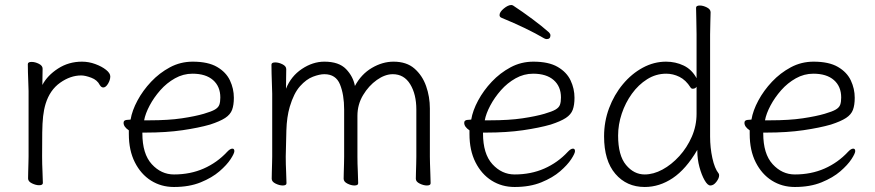

<svg xmlns="http://www.w3.org/2000/svg" viewBox="-20 -730 3490 766"><path d="M94 -367Q94 -377 93 -398Q92 -419 91.5 -441Q91 -463 91 -474Q91 -483 106 -483Q120 -483 135 -475.5Q150 -468 150 -456Q150 -444 149.5 -426.5Q149 -409 149 -391Q169 -429 211.5 -456.5Q254 -484 307 -484Q334 -484 360 -474.5Q386 -465 403 -451.5Q420 -438 420 -425Q420 -411 411 -396Q402 -381 392 -381Q384 -381 378 -391Q368 -411 344 -420Q320 -429 304 -429Q261 -429 220 -400Q179 -371 162 -316Q155 -293 152 -266Q149 -239 148.5 -201Q148 -163 148 -106Q148 -75 149.5 -46Q151 -17 151 0Q151 9 136 9Q123 9 107.5 1.5Q92 -6 92 -18Q92 -26 92.5 -44.5Q93 -63 93.5 -81Q94 -99 94 -106Z M548 -201V-198Q548 -116 585.5 -75Q623 -34 674 -34Q739 -34 792.5 -57.5Q846 -81 886 -124Q898 -137 907 -137Q915 -137 915 -127Q915 -118 900 -95Q885 -72 855.5 -46.5Q826 -21 780.5 -2.5Q735 16 674 16Q623 16 582.5 -9.5Q542 -35 518 -82.5Q494 -130 494 -195V-210Q473 -224 473 -240Q473 -252 490 -252Q492 -252 496.5 -252.5Q501 -253 501 -253Q507 -289 528.5 -329Q550 -369 583 -404Q616 -439 658 -461.5Q700 -484 749 -484Q810 -484 846 -463Q882 -442 897.5 -409Q913 -376 913 -340Q913 -311 906 -292Q899 -273 878.5 -259.5Q858 -246 818 -233Q773 -220 708 -210.5Q643 -201 560 -201ZM576 -250Q652 -250 705.5 -258Q759 -266 793 -276Q824 -285 837.5 -293Q851 -301 855 -312Q859 -323 859 -341Q859 -385 830 -410.5Q801 -436 748 -436Q711 -436 678 -417.5Q645 -399 619.5 -370Q594 -341 577 -309Q560 -277 555 -250Z M1641 -293Q1641 -354 1616.5 -394Q1592 -434 1547 -434Q1516 -434 1483.5 -411Q1451 -388 1428.5 -350.5Q1406 -313 1406 -268V-105Q1406 -77 1407.5 -46.5Q1409 -16 1409 1Q1409 10 1394 10Q1381 10 1366 2.5Q1351 -5 1351 -17Q1351 -25 1351.5 -41.5Q1352 -58 1352.5 -76Q1353 -94 1353 -105V-293Q1353 -352 1336.5 -393Q1320 -434 1274 -434Q1255 -434 1228.5 -424Q1202 -414 1177 -386Q1152 -358 1136 -304Q1124 -263 1122.5 -209.5Q1121 -156 1120 -105Q1120 -74 1121.5 -45Q1123 -16 1123 1Q1123 10 1108 10Q1095 10 1079.5 2.5Q1064 -5 1064 -17Q1064 -25 1064.5 -43.5Q1065 -62 1065.5 -80Q1066 -98 1066 -105V-356Q1066 -366 1065 -389Q1064 -412 1063.5 -436.5Q1063 -461 1063 -472Q1063 -481 1078 -481Q1092 -481 1107 -473.5Q1122 -466 1122 -454Q1122 -442 1121.5 -420.5Q1121 -399 1121 -376Q1141 -426 1184.5 -455Q1228 -484 1274 -484Q1332 -484 1360.5 -454.5Q1389 -425 1396 -387Q1421 -434 1463.5 -459Q1506 -484 1550 -484Q1602 -484 1633.5 -456.5Q1665 -429 1680 -386.5Q1695 -344 1695 -297V-105Q1695 -99 1695.5 -78Q1696 -57 1697 -34Q1698 -11 1698 1Q1698 10 1683 10Q1670 10 1654.5 2.5Q1639 -5 1639 -17Q1639 -25 1639.5 -41.5Q1640 -58 1640.5 -76Q1641 -94 1641 -105Z M2176 -589Q2176 -574 2161 -574Q2157 -574 2151 -577Q2117 -597 2074.5 -617.5Q2032 -638 1981 -659Q1973 -662 1973 -670Q1973 -682 1990 -696Q2007 -710 2020 -710Q2023 -710 2027 -708Q2065 -683 2104 -654Q2143 -625 2170 -601Q2176 -595 2176 -589ZM1907 -201V-198Q1907 -116 1944.5 -75Q1982 -34 2033 -34Q2098 -34 2151.5 -57.5Q2205 -81 2245 -124Q2257 -137 2266 -137Q2274 -137 2274 -127Q2274 -118 2259 -95Q2244 -72 2214.5 -46.5Q2185 -21 2139.5 -2.5Q2094 16 2033 16Q1982 16 1941.5 -9.5Q1901 -35 1877 -82.5Q1853 -130 1853 -195V-210Q1832 -224 1832 -240Q1832 -252 1849 -252Q1851 -252 1855.5 -252.5Q1860 -253 1860 -253Q1866 -289 1887.5 -329Q1909 -369 1942 -404Q1975 -439 2017 -461.5Q2059 -484 2108 -484Q2169 -484 2205 -463Q2241 -442 2256.5 -409Q2272 -376 2272 -340Q2272 -311 2265 -292Q2258 -273 2237.5 -259.5Q2217 -246 2177 -233Q2132 -220 2067 -210.5Q2002 -201 1919 -201ZM1935 -250Q2011 -250 2064.5 -258Q2118 -266 2152 -276Q2183 -285 2196.5 -293Q2210 -301 2214 -312Q2218 -323 2218 -341Q2218 -385 2189 -410.5Q2160 -436 2107 -436Q2070 -436 2037 -417.5Q2004 -399 1978.5 -370Q1953 -341 1936 -309Q1919 -277 1914 -250Z M2762 -132Q2717 -55 2664 -19.5Q2611 16 2552 16Q2480 16 2435 -36.5Q2390 -89 2390 -186Q2390 -245 2410 -298.5Q2430 -352 2465 -394Q2500 -436 2544.5 -460Q2589 -484 2637 -484Q2675 -484 2707.5 -468.5Q2740 -453 2759 -418V-593Q2759 -624 2758 -653Q2757 -682 2757 -699Q2757 -708 2772 -708Q2785 -708 2800 -700.5Q2815 -693 2815 -681Q2815 -669 2814 -643.5Q2813 -618 2813 -592V-185Q2813 -141 2822 -99.5Q2831 -58 2847 -38Q2849 -36 2849 -30Q2849 -19 2838 -4.5Q2827 10 2814 10Q2803 10 2791 -11Q2779 -32 2770.5 -63.5Q2762 -95 2762 -128ZM2759 -384Q2754 -376 2744 -376Q2738 -376 2735 -381Q2716 -411 2690.5 -423.5Q2665 -436 2638 -436Q2597 -436 2562 -414Q2527 -392 2501 -356Q2475 -320 2460.5 -276.5Q2446 -233 2446 -189Q2446 -110 2477.5 -72Q2509 -34 2552 -34Q2587 -34 2623 -53.5Q2659 -73 2690 -107Q2721 -141 2740 -184.5Q2759 -228 2759 -276Z M3025 -201V-198Q3025 -116 3062.5 -75Q3100 -34 3151 -34Q3216 -34 3269.5 -57.5Q3323 -81 3363 -124Q3375 -137 3384 -137Q3392 -137 3392 -127Q3392 -118 3377 -95Q3362 -72 3332.5 -46.5Q3303 -21 3257.5 -2.5Q3212 16 3151 16Q3100 16 3059.5 -9.5Q3019 -35 2995 -82.5Q2971 -130 2971 -195V-210Q2950 -224 2950 -240Q2950 -252 2967 -252Q2969 -252 2973.5 -252.5Q2978 -253 2978 -253Q2984 -289 3005.5 -329Q3027 -369 3060 -404Q3093 -439 3135 -461.5Q3177 -484 3226 -484Q3287 -484 3323 -463Q3359 -442 3374.5 -409Q3390 -376 3390 -340Q3390 -311 3383 -292Q3376 -273 3355.5 -259.5Q3335 -246 3295 -233Q3250 -220 3185 -210.5Q3120 -201 3037 -201ZM3053 -250Q3129 -250 3182.5 -258Q3236 -266 3270 -276Q3301 -285 3314.5 -293Q3328 -301 3332 -312Q3336 -323 3336 -341Q3336 -385 3307 -410.5Q3278 -436 3225 -436Q3188 -436 3155 -417.5Q3122 -399 3096.5 -370Q3071 -341 3054 -309Q3037 -277 3032 -250Z"/></svg>

Font: Moon Stars Kai T Light
Style: Regular
Weight: 300
Designer: GuiWonder
Version: Version 1.101